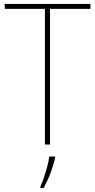

<svg xmlns="http://www.w3.org/2000/svg" viewBox="-20 -734 483 975"><path d="M234 0H208V-689H4V-714H439V-689H234ZM260 68Q251 106 236 146Q221 186 201 221H185V214Q193 197 202.5 169Q212 141 220 111.5Q228 82 230 61H260Z"/></svg>

Font: Noto Sans Gurmukhi UI SemiCondensed Thin
Style: Regular
Weight: 100
Width: 4
Designer: Jelle Bosma - Monotype Design Team
Foundry: Monotype Imaging Inc.
Version: Version 2.004; ttfautohint (v1.8.4.7-5d5b)